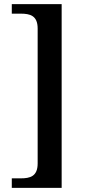

<svg xmlns="http://www.w3.org/2000/svg" viewBox="-20 -780 418 928"><path d="M37 128H278V-760H37V-714H80C125 -714 162 -705 162 -642V10C162 73 125 82 80 82H37Z"/></svg>

Font: Noto Naskh Arabic UI Medium
Style: Regular
Weight: 500
Designer: Monotype Design Team, David Williams, Mohamad Dakak and Nizar Qandah
Foundry: Monotype Imaging Inc.
Version: Version 2.014